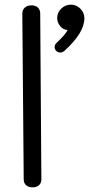

<svg xmlns="http://www.w3.org/2000/svg" viewBox="-20 -815 407 826"><path d="M82 -44 76 -756Q76 -773 87 -782.5Q98 -792 116 -792Q133 -792 143 -782.5Q153 -773 153 -757L158 -44Q158 -27 147.5 -18Q137 -9 120 -9Q103 -9 92.5 -18Q82 -27 82 -44ZM343 -736Q343 -674 257 -596Q248 -589 240 -589Q229 -589 222 -596Q215 -603 215 -613Q215 -621 221 -628Q225 -632 243.5 -650.5Q262 -669 271 -686Q253 -686 239.5 -702Q226 -718 226 -737Q226 -761 243.5 -778Q261 -795 285 -795Q309 -795 326 -777.5Q343 -760 343 -736Z"/></svg>

Font: Mali
Style: Regular
Weight: 400
Version: Version 1.000; ttfautohint (v1.6)